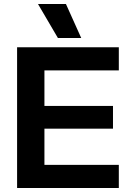

<svg xmlns="http://www.w3.org/2000/svg" viewBox="-20 -935 646 955"><path d="M65 -700H571V-585H201V-408H542V-295H201V-115H571V0H65ZM169 -915H308L384 -746H268Z"/></svg>

Font: Chakra Petch
Style: Bold
Weight: 700
Designer: Katatrad Aksorn Co.,Ltd.
Foundry: Cadson Demak Co.,Ltd.
Version: Version 1.000; ttfautohint (v1.6)